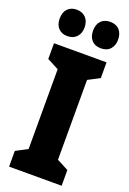

<svg xmlns="http://www.w3.org/2000/svg" viewBox="-174 -986 701 1044"><g transform="rotate(20 177.0 -464.0)"><path d="M329 0H25V-91L92 -126V-588L25 -623V-714H329V-623L262 -588V-126L329 -91ZM8 -851Q8 -888 27.5 -908Q47 -928 79 -928Q113 -928 132.5 -907Q152 -886 152 -851Q152 -817 132.5 -796Q113 -775 79 -775Q47 -775 27.5 -795Q8 -815 8 -851ZM201 -851Q201 -888 220.5 -908Q240 -928 273 -928Q308 -928 327 -907Q346 -886 346 -851Q346 -817 327 -796Q308 -775 273 -775Q239 -775 220 -795.5Q201 -816 201 -851Z"/></g></svg>

Font: Noto Sans Khmer UI ExtraCondensed Black
Style: Regular
Weight: 900
Width: 2
Designer: Danh Hong and the Monotype Design Team
Foundry: Monotype Imaging Inc.
Version: Version 2.002; ttfautohint (v1.8.4.7-5d5b)